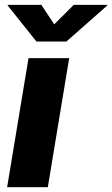

<svg xmlns="http://www.w3.org/2000/svg" viewBox="-20 -782 468 802"><path d="M9.8 0 99.1 -539.1H269L179.7 0ZM152.8 -761.7 206.5 -680.2 288.1 -761.7H428.2L427.7 -758.8L257.3 -608.4H132.3L12.2 -758.8L12.7 -761.7Z"/></svg>

Font: Inter 18pt ExtraBold
Style: Italic
Weight: 800
Italic angle: -9.3988°
Designer: Rasmus Andersson
Foundry: rsms
Version: Version 4.001;git-66647c0bb